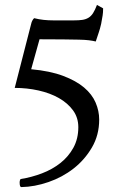

<svg xmlns="http://www.w3.org/2000/svg" viewBox="-20 -762 480 782"><path d="M107 -665Q110 -679 119 -688Q139 -683 158 -681Q177 -679 197 -679H281Q301 -679 315 -681Q329 -683 340 -689.5Q351 -696 359 -708.5Q367 -721 375 -742L400 -728Q400 -711 398 -699Q396 -687 392 -665Q387 -643 382 -629Q377 -615 370 -593Q358 -596 342 -598Q326 -600 300.5 -600.5Q275 -601 236.5 -601.5Q198 -602 141 -602L107 -480Q184 -473 237 -453Q290 -433 322.5 -405.5Q355 -378 369.5 -344Q384 -310 384 -275Q384 -212 354.5 -161.5Q325 -111 279.5 -75.5Q234 -40 177.5 -20.5Q121 -1 67 0Q60 0 60 -19Q60 -24 61.5 -28.5Q63 -33 65 -33Q109 -40 151 -56Q193 -72 226 -98Q259 -124 279 -160.5Q299 -197 299 -244Q299 -283 277.5 -312.5Q256 -342 220 -362.5Q184 -383 137 -393.5Q90 -404 40 -404Z"/></svg>

Font: Lusitana
Style: Regular
Weight: 400
Designer: Ana Paula Megda
Foundry: Ana Paula Megda
Version: Version 1.000; ttfautohint (v1.1) -l 8 -r 50 -G 200 -x 14 -D